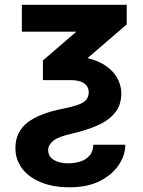

<svg xmlns="http://www.w3.org/2000/svg" viewBox="-20 -566 597 802"><path d="M71.3 -545.9H509.3V-463.9L238.8 -231.4H159.2V-313.5L298.8 -433.6H71.3ZM181.2 60.5Q181.2 87.9 204.8 102.1Q228.5 116.2 265.6 116.2Q291 116.2 314.2 109.1Q337.4 102.1 353 85.2Q368.7 68.4 370.1 38.6H503.4Q503.4 81.5 476.6 122.3Q449.7 163.1 397.9 189.7Q346.2 216.3 271 216.3Q202.1 216.3 151.1 195.6Q100.1 174.8 72.3 137.7Q44.4 100.6 44.4 52.2Q44.4 -14.2 94 -53.5Q143.6 -92.8 247.1 -112.8Q283.2 -120.1 305.9 -128.2Q328.6 -136.2 339.6 -148.7Q350.6 -161.1 350.6 -180.7Q350.6 -204.6 330.8 -218.3Q311 -231.9 272 -231.4H210.4L213.4 -330.1H272Q338.9 -330.6 387 -309.8Q435.1 -289.1 460.7 -253.9Q486.3 -218.8 486.8 -174.8Q486.3 -126 459.2 -93.8Q432.1 -61.5 386.5 -41.7Q340.8 -22 284.2 -8.8Q224.1 4.4 202.6 22Q181.2 39.6 181.2 60.5Z"/></svg>

Font: Inter Cardless Tabular Bold
Style: Bold
Weight: 700
Designer: Rasmus Andersson
Foundry: rsms
Version: Version 4.000;git-4fc901f